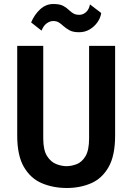

<svg xmlns="http://www.w3.org/2000/svg" viewBox="-20 -926 661 959"><path d="M314 13Q245.5 13 189.2 -10.8Q133 -34.5 99.5 -91.8Q66 -149 66 -249V-697H196V-235Q196 -176 215.2 -146.2Q234.5 -116.5 261.5 -106.2Q288.5 -96 312 -96Q336.5 -96 362.8 -106Q389 -116 407 -145.8Q425 -175.5 425 -235V-697H555V-249Q555 -149 522.5 -91.8Q490 -34.5 435.2 -10.8Q380.5 13 314 13ZM375.5 -765Q344 -765 326.5 -775Q309 -785 295.5 -797Q284.5 -807.5 273.2 -814.2Q262 -821 245.5 -821Q230 -821 213.8 -809.8Q197.5 -798.5 187.5 -773L135.5 -814Q151.5 -852.5 180.2 -879.2Q209 -906 246.5 -906Q279.5 -906 297 -896Q314.5 -886 326.5 -874Q336.5 -864.5 347.5 -858.2Q358.5 -852 376.5 -852Q394 -852 409.2 -865Q424.5 -878 429.5 -904L485.5 -861Q482.5 -837.5 467.2 -815.5Q452 -793.5 428.2 -779.2Q404.5 -765 375.5 -765Z"/></svg>

Font: Alatsi
Style: Regular
Weight: 400
Designer: Spyros Zevelakis, Eben Sorkin
Foundry: www.sorkintype.com
Version: Version 1.008; ttfautohint (v1.8.4.7-5d5b)